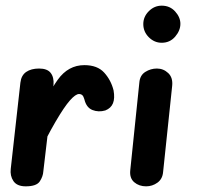

<svg xmlns="http://www.w3.org/2000/svg" viewBox="-20 -658 698 678"><path d="M71 0Q40 0 27.5 -18.5Q15 -37 18 -62L52 -366Q55 -392 72.5 -404Q90 -416 118 -416Q147 -416 159 -400.5Q171 -385 169 -359L133 -53Q132 -35 120.5 -17.5Q109 0 71 0ZM352 -268Q328 -261 306.5 -269.5Q285 -278 278 -307Q275 -318 270.5 -322Q266 -326 259 -326Q247 -326 227 -303.5Q207 -281 176 -228Q145 -175 101 -84L113 -240Q147 -325 184 -376.5Q221 -428 278 -428Q324 -428 348 -401.5Q372 -375 381 -339Q386 -311 379 -293.5Q372 -276 352 -268Z M496 0Q471 0 454 -14.5Q437 -29 440 -57L472 -366Q474 -392 493 -404Q512 -416 534 -416Q557 -416 574 -400Q591 -384 588 -355L556 -51Q554 -26 536 -13Q518 0 496 0ZM551 -507Q525 -507 505.5 -526.5Q486 -546 486 -573Q486 -599 505.5 -618.5Q525 -638 551 -638Q580 -638 598.5 -617.5Q617 -597 617 -574Q617 -550 598.5 -528.5Q580 -507 551 -507Z"/></svg>

Font: Edu SA Beginner
Style: Bold
Weight: 700
Version: Version 1.003